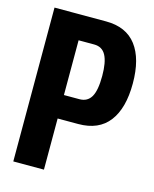

<svg xmlns="http://www.w3.org/2000/svg" viewBox="-108 -784 687 857"><g transform="rotate(15 235.0 -355.5)"><path d="M36.6 0H178.2V-236.3H273.4Q367.7 -236.3 414.8 -297.9Q461.9 -359.4 461.9 -473.6Q461.9 -587.9 415 -649.4Q368.2 -710.9 274.9 -710.9H36.6ZM178.2 -344.7V-597.7H250Q287.6 -597.7 304.4 -566.2Q321.3 -534.7 321.3 -471.2Q321.3 -404.3 304 -374.5Q286.6 -344.7 250 -344.7Z"/></g></svg>

Font: Roboto Flex Super Cond Bold
Style: Regular
Weight: 700
Width: 3
Designer: Berlow after Robertson
Foundry: Google
Version: Version 3.000